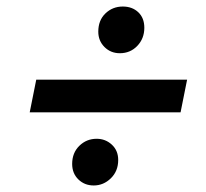

<svg xmlns="http://www.w3.org/2000/svg" viewBox="-20 -644 630 588"><path d="M71 -300 91 -400H553L533 -300ZM267 -76Q239 -76 220 -94.5Q201 -113 201 -142Q201 -176 223 -197.5Q245 -219 276 -219Q303 -219 322.5 -201Q342 -183 342 -154Q342 -120 319.5 -98Q297 -76 267 -76ZM347 -481Q319 -481 300 -500Q281 -519 281 -547Q281 -582 303 -603Q325 -624 356 -624Q385 -624 403.5 -606.5Q422 -589 422 -559Q422 -526 400.5 -503.5Q379 -481 347 -481Z"/></svg>

Font: MOST Montserrat SemiBold
Style: Italic
Weight: 600
Italic angle: -11.3°
Designer: Julieta Ulanovsky
Foundry: Julieta Ulanovsky
Version: Version 8.000;March 11, 2024;FontCreator 15.0.0.2926 64-bit